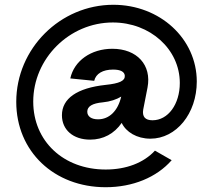

<svg xmlns="http://www.w3.org/2000/svg" viewBox="-20 -680 871 803"><path d="M422 103C535 103 635 62 698 -10L628 -50C581 1 508 29 422 29C245 29 119 -90 119 -255C119 -435 270 -586 452 -586C608 -586 732 -474 732 -333C732 -244 683 -177 618 -177C587 -177 574 -192 579 -222L597 -314C615 -408 553 -476 450 -476C361 -476 290 -426 274 -352L374 -342C381 -372 410 -389 453 -389C484 -389 501 -380 502 -363C503 -342 480 -331 422 -325C302 -312 239 -268 239 -198C239 -137 286 -96 357 -96C412 -96 458 -121 489 -166C507 -128 552 -100 609 -100C717 -100 803 -205 803 -339C803 -518 649 -660 454 -660C232 -660 48 -477 48 -254C48 -47 206 103 422 103ZM390 -181C362 -181 345 -193 345 -213C345 -235 366 -248 410 -252C441 -255 467 -264 487 -276C473 -216 437 -181 390 -181Z"/></svg>

Font: Uncut Sans
Style: Bold Italic
Weight: 700
Italic angle: -11°
Designer: Kasper Nordkvist
Foundry: UNCUT.wtf
Version: Version 1.304;Glyphs 3.2 (3246)